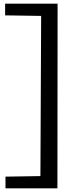

<svg xmlns="http://www.w3.org/2000/svg" viewBox="-20 -775 408 1050"><path d="M295 -755 294 255H10V191L201 188L205 -688L8 -691V-755Z"/></svg>

Font: Lora Medium
Style: Regular
Weight: 500
Designer: Olga Karpushina, Alexei Vanyashin (Cyrillic)
Foundry: Cyreal
Version: Version 3.004